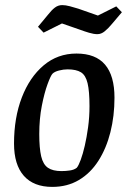

<svg xmlns="http://www.w3.org/2000/svg" viewBox="-20 -723 504 753"><path d="M185 10Q112 10 73.5 -33.5Q35 -77 35 -160Q35 -261 65.5 -340.5Q96 -420 151 -466.5Q206 -513 280 -513Q355 -513 392 -469.5Q429 -426 429 -340Q429 -268 413 -204.5Q397 -141 366 -92.5Q335 -44 289.5 -17Q244 10 185 10ZM221 -52Q238 -52 254.5 -54.5Q271 -57 281 -65Q288 -73 296.5 -96Q305 -119 312.5 -151.5Q320 -184 325.5 -224Q331 -264 331 -307Q331 -365 323.5 -396.5Q316 -428 297.5 -439.5Q279 -451 245 -451Q229 -451 211.5 -446.5Q194 -442 186 -434Q179 -427 166.5 -393Q154 -359 144 -308Q134 -257 134 -197Q134 -142 141.5 -110Q149 -78 168 -65Q187 -52 221 -52ZM362 -589Q348 -589 329.5 -594.5Q311 -600 295 -606L223 -631L151 -595L129 -618L168 -665Q182 -683 195 -693Q208 -703 224 -703Q237 -703 254 -698.5Q271 -694 287 -689L364 -662L436 -698L458 -675L419 -629Q405 -612 391 -600.5Q377 -589 362 -589Z"/></svg>

Font: Faustina Medium
Style: Italic
Weight: 500
Italic angle: -8°
Designer: Alfonso Garcia
Foundry: http://www.omnibus-type.com
Version: Version 1.200